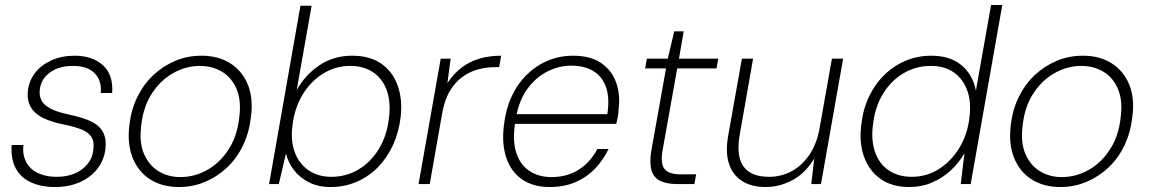

<svg xmlns="http://www.w3.org/2000/svg" viewBox="-20 -740 4619 772"><path d="M201 12Q145 12 104 -7Q63 -26 43 -63.5Q23 -101 27 -157H74Q70 -117 85.5 -88Q101 -59 133 -44Q165 -29 208 -29Q249 -29 280.5 -42.5Q312 -56 332 -80.5Q352 -105 355 -136Q360 -170 347.5 -189.5Q335 -209 306.5 -220Q278 -231 234 -240Q199 -247 171 -258Q143 -269 124.5 -284.5Q106 -300 97.5 -322.5Q89 -345 92 -375Q97 -416 121.5 -447.5Q146 -479 187 -497.5Q228 -516 280 -516Q351 -516 393.5 -478Q436 -440 431 -366H385Q390 -415 361 -445Q332 -475 274 -475Q216 -475 180 -448Q144 -421 140 -379Q137 -356 146.5 -337Q156 -318 181 -304.5Q206 -291 250 -281Q284 -274 314 -264.5Q344 -255 365.5 -240.5Q387 -226 397.5 -202Q408 -178 404 -142Q399 -97 372 -62Q345 -27 301 -7.5Q257 12 201 12Z M699 12Q633 12 585 -18Q537 -48 514 -104Q491 -160 500 -235Q507 -299 532.5 -350.5Q558 -402 597 -438.5Q636 -475 685 -495.5Q734 -516 790 -516Q857 -516 905 -486Q953 -456 976 -401Q999 -346 989 -270Q982 -207 957 -155Q932 -103 892.5 -66Q853 -29 804 -8.5Q755 12 699 12ZM705 -28Q762 -28 813 -56.5Q864 -85 899 -139Q934 -193 942 -268Q951 -336 931 -382.5Q911 -429 872 -452Q833 -475 784 -475Q728 -475 677 -446.5Q626 -418 591 -364.5Q556 -311 548 -236Q539 -167 559 -121Q579 -75 617.5 -51.5Q656 -28 705 -28Z M1308 12Q1260 12 1223 -6.5Q1186 -25 1162 -56Q1138 -87 1130 -123L1101 0H1062L1188 -717H1233L1173 -378Q1208 -440 1265 -478Q1322 -516 1396 -516Q1467 -516 1513 -484Q1559 -452 1579 -396Q1599 -340 1591 -270Q1584 -209 1560.5 -157.5Q1537 -106 1500 -68Q1463 -30 1414 -9Q1365 12 1308 12ZM1312 -29Q1372 -29 1421.5 -58.5Q1471 -88 1503.5 -141.5Q1536 -195 1544 -266Q1552 -330 1535 -377Q1518 -424 1480 -449.5Q1442 -475 1388 -475Q1329 -475 1279 -444Q1229 -413 1196.5 -359Q1164 -305 1156 -236Q1148 -175 1165 -128.5Q1182 -82 1220.5 -55.5Q1259 -29 1312 -29Z M1663 0 1752 -504H1792L1779 -406Q1804 -444 1836.5 -468.5Q1869 -493 1908.5 -504.5Q1948 -516 1995 -516L1987 -470H1969Q1939 -470 1906 -462Q1873 -454 1843 -433.5Q1813 -413 1790.5 -377Q1768 -341 1758 -285L1708 0Z M2190 12Q2124 12 2079.5 -18.5Q2035 -49 2016 -105Q1997 -161 2006 -235Q2013 -299 2036.5 -350.5Q2060 -402 2097.5 -439Q2135 -476 2182.5 -496Q2230 -516 2284 -516Q2355 -516 2398 -486Q2441 -456 2458 -406.5Q2475 -357 2467 -298Q2467 -285 2464 -270.5Q2461 -256 2458 -242H2038L2045 -281H2422Q2432 -347 2416.5 -390Q2401 -433 2365.5 -454.5Q2330 -476 2277 -476Q2229 -476 2183 -453.5Q2137 -431 2102.5 -385.5Q2068 -340 2055 -269L2052 -251Q2040 -178 2055 -128.5Q2070 -79 2107.5 -53.5Q2145 -28 2197 -28Q2261 -28 2307.5 -58Q2354 -88 2382 -141H2427Q2406 -97 2372.5 -62Q2339 -27 2293.5 -7.5Q2248 12 2190 12Z M2703 0Q2660 0 2634 -13Q2608 -26 2599.5 -56Q2591 -86 2599 -135L2658 -465H2574L2581 -504H2665L2691 -614H2729L2710 -504H2868L2861 -465H2703L2644 -135Q2635 -82 2652 -60.5Q2669 -39 2717 -39H2779L2772 0Z M3058 12Q3002 12 2964 -12Q2926 -36 2911 -82Q2896 -128 2908 -195L2963 -504H3008L2955 -202Q2939 -115 2968.5 -72Q2998 -29 3072 -29Q3121 -29 3163 -51.5Q3205 -74 3235 -118.5Q3265 -163 3276 -228L3325 -504H3370L3281 0H3242L3254 -103Q3219 -44 3167 -16Q3115 12 3058 12Z M3636 12Q3566 12 3520 -21Q3474 -54 3454 -110Q3434 -166 3443 -236Q3449 -297 3472.5 -348Q3496 -399 3533.5 -436.5Q3571 -474 3619.5 -495Q3668 -516 3725 -516Q3799 -516 3845 -478.5Q3891 -441 3904 -376L3965 -720H4010L3883 0H3843L3858 -124Q3836 -86 3803.5 -55.5Q3771 -25 3728.5 -6.5Q3686 12 3636 12ZM3646 -29Q3706 -29 3755.5 -60.5Q3805 -92 3838 -146.5Q3871 -201 3878 -269Q3886 -330 3869 -376.5Q3852 -423 3815 -449Q3778 -475 3723 -475Q3663 -475 3613 -445.5Q3563 -416 3530.5 -363Q3498 -310 3490 -238Q3482 -176 3498.5 -128.5Q3515 -81 3553.5 -55Q3592 -29 3646 -29Z M4243 12Q4177 12 4129 -18Q4081 -48 4058 -104Q4035 -160 4044 -235Q4051 -299 4076.5 -350.5Q4102 -402 4141 -438.5Q4180 -475 4229 -495.5Q4278 -516 4334 -516Q4401 -516 4449 -486Q4497 -456 4520 -401Q4543 -346 4533 -270Q4526 -207 4501 -155Q4476 -103 4436.5 -66Q4397 -29 4348 -8.5Q4299 12 4243 12ZM4249 -28Q4306 -28 4357 -56.5Q4408 -85 4443 -139Q4478 -193 4486 -268Q4495 -336 4475 -382.5Q4455 -429 4416 -452Q4377 -475 4328 -475Q4272 -475 4221 -446.5Q4170 -418 4135 -364.5Q4100 -311 4092 -236Q4083 -167 4103 -121Q4123 -75 4161.5 -51.5Q4200 -28 4249 -28Z"/></svg>

Font: DM Sans ExtraLight
Style: Italic
Weight: 250
Italic angle: -10°
Designer: Colophon Foundry, Jonny Pinhorn
Foundry: Colophon Foundry
Version: Version 4.004;gftools[0.9.30]